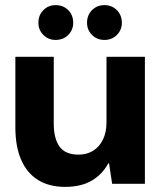

<svg xmlns="http://www.w3.org/2000/svg" viewBox="-20 -718 632 750"><path d="M234 12Q172 12 128.5 -15Q85 -42 62.5 -94Q40 -146 40 -221V-496H190V-235Q190 -177 212.5 -145.5Q235 -114 287 -114Q319 -114 343.5 -129Q368 -144 382 -172.5Q396 -201 396 -240V-496H546V0H418L406 -80H403Q380 -37 338.5 -12.5Q297 12 234 12ZM197 -562Q169 -562 149.5 -581.5Q130 -601 130 -629Q130 -659 149.5 -678.5Q169 -698 197 -698Q227 -698 246.5 -678.5Q266 -659 266 -629Q266 -601 246.5 -581.5Q227 -562 197 -562ZM388 -562Q359 -562 339.5 -581.5Q320 -601 320 -629Q320 -659 339.5 -678.5Q359 -698 388 -698Q417 -698 436.5 -678.5Q456 -659 456 -629Q456 -601 436.5 -581.5Q417 -562 388 -562Z"/></svg>

Font: DM Sans 36pt Black
Style: Regular
Weight: 900
Designer: Colophon Foundry, Jonny Pinhorn
Foundry: Colophon Foundry
Version: Version 4.004;gftools[0.9.30]